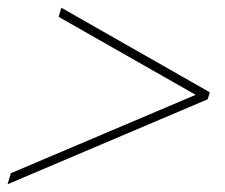

<svg xmlns="http://www.w3.org/2000/svg" viewBox="-60 -466 580 496"><path d="M476.5 -209.5 -40.5 10 -32 -18.5 445.5 -221 91.5 -422.5 98.5 -446 482 -227.5Z"/></svg>

Font: Newsreader 16pt ExtraLight
Style: Italic
Weight: 275
Italic angle: -17°
Designer: Hugues Gentile
Foundry: Production Type
Version: Version 1.003; ttfautohint (v1.8.3)